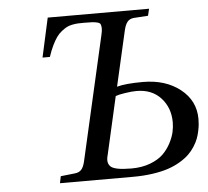

<svg xmlns="http://www.w3.org/2000/svg" viewBox="-50 -746 868 800"><g transform="rotate(-5 383.5 -346.0)"><path d="M142.1 -527.8 178.2 -691.9H602.1L595.2 -663.1L535.2 -659.2Q517.6 -657.7 508.1 -645.5Q498.5 -633.3 493.2 -608.9L440.9 -379.9Q476.6 -390.1 549.8 -390.1Q644 -390.1 705.6 -341.6Q767.1 -293 767.1 -216.8Q767.1 -205.1 766.1 -194.1Q765.1 -183.1 761.7 -166.5Q758.3 -149.9 752.7 -135Q747.1 -120.1 736.1 -102.8Q725.1 -85.4 710.4 -71.3Q695.8 -57.1 673.1 -43.5Q650.4 -29.8 622.8 -20.5Q595.2 -11.2 557.1 -5.6Q519 0 474.1 0H168.9L174.8 -28.8L232.9 -35.2Q251.5 -36.6 261.5 -47.6Q271.5 -58.6 276.9 -83L395 -601.1Q398.9 -617.7 398.7 -627.7Q398.4 -637.7 396 -644Q393.6 -650.4 383.3 -653.1Q373 -655.8 362.1 -656.5Q351.1 -657.2 328.1 -657.2H326.2Q311 -657.2 301.3 -656.7Q291.5 -656.2 277.6 -653.6Q263.7 -650.9 254.2 -645.8Q244.6 -640.6 232.4 -631.1Q220.2 -621.6 210.7 -608.2Q201.2 -594.7 191.4 -574.5Q181.6 -554.2 172.9 -527.8ZM377 -99.1Q372.6 -84.5 374 -72.8Q375.5 -61 383.5 -52.5Q391.6 -43.9 413.3 -39.6Q435.1 -35.2 471.2 -35.2Q515.1 -35.2 549.8 -48.3Q584.5 -61.5 604.5 -81.3Q624.5 -101.1 637.5 -126.2Q650.4 -151.4 654.8 -172.1Q659.2 -192.9 659.2 -211.9Q659.2 -272.9 621.6 -314Q584 -355 520 -355Q500 -355 471.9 -350.6Q443.8 -346.2 432.1 -341.8Z"/></g></svg>

Font: Linguistics Pro
Style: Italic
Weight: 400
Italic angle: -12°
Designer: Stefan Peev, Context Ltd
Foundry: Stefan Peev, Context Ltd
Version: Version 001.000